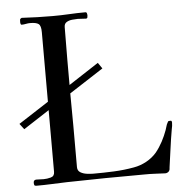

<svg xmlns="http://www.w3.org/2000/svg" viewBox="-53 -785 825 843"><g transform="rotate(-5 360.0 -363.0)"><path d="M691 -218Q691 -211 690 -203Q689 -195 687 -187Q680 -147 674.5 -105.5Q669 -64 663 -23Q663 -20 662.5 -17.5Q662 -15 662 -13Q660 -7 658 -5Q651 2 642 2Q632 2 621.5 1Q611 0 600 0Q587 -1 574.5 -1Q562 -1 549 -1Q464 -1 379 0Q294 1 208 3Q174 4 140.5 5.5Q107 7 73 7Q66 7 64.5 3Q63 -1 63 -7Q63 -20 76 -20Q84 -20 92 -19.5Q100 -19 108 -19Q123 -19 139.5 -23.5Q156 -28 156 -47V-319L42 -245L23 -270L156 -356V-663Q156 -691 145.5 -699Q135 -707 108 -707Q99 -707 89.5 -705Q80 -703 71 -703Q67 -703 66 -707.5Q65 -712 65 -714Q65 -720 65.5 -725Q66 -730 73 -733Q108 -731 142 -730Q176 -729 210 -729Q246 -729 282 -731Q318 -733 354 -733Q359 -733 360.5 -728Q362 -723 362 -720Q362 -716 361 -710.5Q360 -705 354 -705Q345 -705 336 -706Q327 -707 318 -707Q308 -707 293.5 -705.5Q279 -704 268.5 -697.5Q258 -691 258 -676Q258 -640 257.5 -604Q257 -568 257 -532V-421L389 -507L407 -481L257 -384Q257 -348 257.5 -312.5Q258 -277 258 -241V-59Q258 -43 270.5 -35.5Q283 -28 299.5 -26Q316 -24 327 -24Q372 -24 417.5 -26Q463 -28 507 -36Q536 -41 562.5 -55.5Q589 -70 608 -92Q625 -113 638 -137.5Q651 -162 660 -187Q663 -195 665 -203Q667 -211 671 -218Q674 -225 676.5 -225.5Q679 -226 686 -226Q689 -226 690 -223Q691 -220 691 -218Z"/></g></svg>

Font: Kaisei HarunoUmi
Style: Regular
Weight: 400
Designer: Font-Kai, 金井和夫
Foundry: KAZUO KANAI
Version: Version 5.003